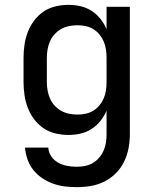

<svg xmlns="http://www.w3.org/2000/svg" viewBox="-20 -548 640 791"><path d="M296 223Q271 223 246.5 220Q222 217 198.5 208.5Q175 200 154 186Q133 172 117.5 152.5Q102 133 93.5 109Q85 85 83 60H179Q180 80 191.5 96.5Q203 113 220.5 122.5Q238 132 257.5 135.5Q277 139 296 139Q314 139 331 135.5Q348 132 362.5 123.5Q377 115 388.5 101.5Q400 88 407 72Q414 56 416.5 39Q419 22 419 5V-92Q409 -69 393.5 -49.5Q378 -30 357 -16.5Q336 -3 311.5 2.5Q287 8 262 8Q235 8 208 1.5Q181 -5 159 -20Q137 -35 120.5 -57Q104 -79 94.5 -104Q85 -129 81 -156Q77 -183 77 -210V-310Q77 -337 81 -364Q85 -391 94.5 -416Q104 -441 120.5 -463Q137 -485 159 -500Q181 -515 208 -521.5Q235 -528 262 -528Q287 -528 311.5 -522.5Q336 -517 357 -503.5Q378 -490 393.5 -470.5Q409 -451 419 -428V-520H515V5Q515 34 509.5 63Q504 92 491 118.5Q478 145 457 166Q436 187 410 200Q384 213 355 218Q326 223 296 223ZM299 -76Q316 -76 333 -79.5Q350 -83 364.5 -92Q379 -101 390 -114.5Q401 -128 407.5 -143.5Q414 -159 416.5 -176Q419 -193 419 -210V-310Q419 -327 416.5 -344Q414 -361 407.5 -376.5Q401 -392 390 -405.5Q379 -419 364.5 -428Q350 -437 333 -440.5Q316 -444 299 -444Q282 -444 264.5 -440.5Q247 -437 232 -428.5Q217 -420 205 -407Q193 -394 186 -378Q179 -362 176 -344.5Q173 -327 173 -310V-210Q173 -193 176 -175.5Q179 -158 186 -142Q193 -126 205 -113Q217 -100 232 -91.5Q247 -83 264.5 -79.5Q282 -76 299 -76Z"/></svg>

Font: Iosevka Fixed Medium Extended
Style: Regular
Weight: 500
Width: 7
Monospace: yes
Designer: Belleve Invis
Foundry: Belleve Invis
Version: Version 24.1.1; ttfautohint (v1.8.4)